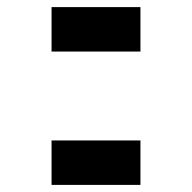

<svg xmlns="http://www.w3.org/2000/svg" viewBox="-20 -645 540 540"><path d="M125 -625H375V-500H125ZM125 -250H375V-125H125Z"/></svg>

Font: Dogica Pixel
Style: Bold
Weight: 700
Designer: Roberto Mocci
Version: Version 001.000